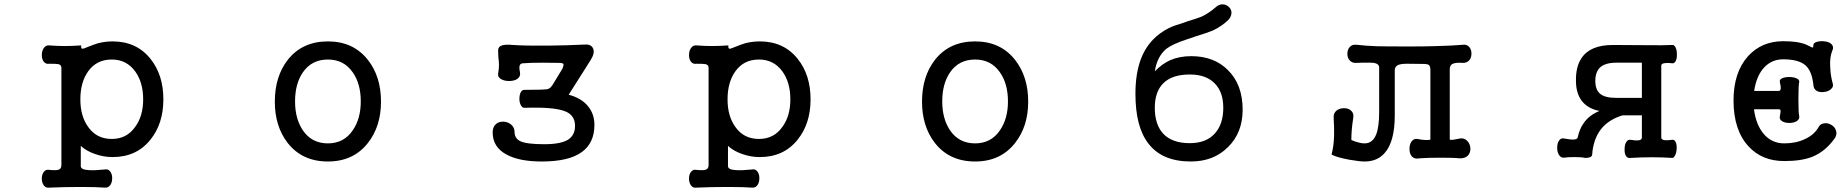

<svg xmlns="http://www.w3.org/2000/svg" viewBox="-20 -731 8540 890"><path d="M498 -455.1Q566.4 -455.1 606.4 -400.4Q643.6 -349.6 643.6 -270.5Q643.6 -192.4 606.4 -142.6Q567.4 -86.9 498 -86.9Q427.7 -86.9 388.7 -142.6Q352.5 -192.4 352.5 -270.5Q352.5 -349.6 388.7 -400.4Q427.7 -455.1 498 -455.1ZM264.6 34.2Q264.6 51.8 251 55.7Q240.2 59.6 210 56.6Q192.4 52.7 182.6 66.4Q173.8 78.1 173.8 96.7Q173.8 115.2 182.6 127.9Q192.4 141.6 210 138.7Q276.4 135.7 353.5 135.7Q429.7 135.7 464.8 138.7Q481.4 140.6 491.2 127Q500 114.3 500 94.7Q500 76.2 491.2 64.5Q481.4 50.8 464.8 54.7Q417 59.6 391.6 57.6Q354.5 55.7 354.5 39.1V-54.7Q380.9 -30.3 421.9 -16.6Q460.9 -2.9 502 -2.9Q613.3 -2.9 677.7 -84Q737.3 -158.2 737.3 -270.5Q737.3 -383.8 677.7 -458Q613.3 -539.1 502 -539.1Q466.8 -539.1 433.6 -530.3Q414.1 -524.4 387.7 -513.7Q367.2 -504.9 362.3 -504.9Q354.5 -505.9 356.4 -520.5Q312.5 -517.6 280.3 -517.6Q248 -517.6 209 -520.5Q192.4 -522.5 182.6 -507.8Q173.8 -494.1 173.8 -475.6Q173.8 -457 182.6 -445.3Q192.4 -432.6 209 -435.5Q242.2 -435.5 251 -433.6Q265.6 -429.7 264.6 -415Z M1500 -539.1Q1380.9 -539.1 1313.5 -453.1Q1253.9 -376 1253.9 -259.8Q1253.9 -145.5 1313.5 -68.4Q1380.9 17.6 1500 17.6Q1618.2 17.6 1685.5 -68.4Q1746.1 -145.5 1746.1 -259.8Q1746.1 -376 1685.5 -453.1Q1618.2 -539.1 1500 -539.1ZM1500 -455.1Q1574.2 -455.1 1615.2 -395.5Q1652.3 -342.8 1652.3 -260.7Q1652.3 -180.7 1615.2 -127Q1574.2 -66.4 1500 -66.4Q1424.8 -66.4 1383.8 -127Q1347.7 -180.7 1347.7 -260.7Q1347.7 -342.8 1383.8 -395.5Q1424.8 -455.1 1500 -455.1Z M2414.1 -314.5Q2400.4 -316.4 2393.6 -302.7Q2387.7 -291 2387.7 -272.5Q2387.7 -254.9 2394.5 -243.2Q2401.4 -229.5 2414.1 -231.4Q2546.9 -235.4 2597.7 -215.8Q2645.5 -198.2 2645.5 -147.5Q2645.5 -103.5 2612.3 -83Q2578.1 -62.5 2502.9 -62.5Q2421.9 -62.5 2392.6 -76.2Q2365.2 -88.9 2365.2 -119.1Q2365.2 -140.6 2348.6 -154.3Q2334 -166 2314.5 -167Q2293 -168 2279.3 -156.2Q2263.7 -142.6 2263.7 -117.2Q2263.7 -48.8 2328.1 -14.6Q2386.7 17.6 2491.2 17.6Q2616.2 17.6 2675.8 -25.4Q2735.4 -67.4 2735.4 -152.3Q2735.4 -203.1 2705.1 -239.3Q2674.8 -276.4 2616.2 -292L2718.8 -454.1Q2739.3 -487.3 2728.5 -507.8Q2718.8 -527.3 2688.5 -524.4Q2613.3 -520.5 2520.5 -519.5Q2411.1 -518.6 2359.4 -522.5Q2317.4 -526.4 2301.8 -518.6Q2287.1 -511.7 2289.1 -491.2L2290 -468.8Q2293 -441.4 2293 -429.7Q2293 -413.1 2289.1 -389.6Q2286.1 -374 2302.7 -364.3Q2317.4 -355.5 2339.8 -355.5Q2362.3 -355.5 2377 -364.3Q2393.6 -376 2390.6 -393.6Q2386.7 -413.1 2387.7 -421.9Q2389.6 -436.5 2402.3 -437.5Q2435.5 -440.4 2496.1 -440.4Q2550.8 -440.4 2572.3 -439.5Q2589.8 -439.5 2591.8 -433.6Q2593.8 -429.7 2587.9 -415V-414.1L2540 -335H2539.1Q2531.2 -320.3 2515.6 -317.4Q2495.1 -314.5 2414.1 -314.5Z M3498 -455.1Q3566.4 -455.1 3606.4 -400.4Q3643.6 -349.6 3643.6 -270.5Q3643.6 -192.4 3606.4 -142.6Q3567.4 -86.9 3498 -86.9Q3427.7 -86.9 3388.7 -142.6Q3352.5 -192.4 3352.5 -270.5Q3352.5 -349.6 3388.7 -400.4Q3427.7 -455.1 3498 -455.1ZM3264.6 34.2Q3264.6 51.8 3251 55.7Q3240.2 59.6 3210 56.6Q3192.4 52.7 3182.6 66.4Q3173.8 78.1 3173.8 96.7Q3173.8 115.2 3182.6 127.9Q3192.4 141.6 3210 138.7Q3276.4 135.7 3353.5 135.7Q3429.7 135.7 3464.8 138.7Q3481.4 140.6 3491.2 127Q3500 114.3 3500 94.7Q3500 76.2 3491.2 64.5Q3481.4 50.8 3464.8 54.7Q3417 59.6 3391.6 57.6Q3354.5 55.7 3354.5 39.1V-54.7Q3380.9 -30.3 3421.9 -16.6Q3460.9 -2.9 3502 -2.9Q3613.3 -2.9 3677.7 -84Q3737.3 -158.2 3737.3 -270.5Q3737.3 -383.8 3677.7 -458Q3613.3 -539.1 3502 -539.1Q3466.8 -539.1 3433.6 -530.3Q3414.1 -524.4 3387.7 -513.7Q3367.2 -504.9 3362.3 -504.9Q3354.5 -505.9 3356.4 -520.5Q3312.5 -517.6 3280.3 -517.6Q3248 -517.6 3209 -520.5Q3192.4 -522.5 3182.6 -507.8Q3173.8 -494.1 3173.8 -475.6Q3173.8 -457 3182.6 -445.3Q3192.4 -432.6 3209 -435.5Q3242.2 -435.5 3251 -433.6Q3265.6 -429.7 3264.6 -415Z M4500 -539.1Q4380.9 -539.1 4313.5 -453.1Q4253.9 -376 4253.9 -259.8Q4253.9 -145.5 4313.5 -68.4Q4380.9 17.6 4500 17.6Q4618.2 17.6 4685.5 -68.4Q4746.1 -145.5 4746.1 -259.8Q4746.1 -376 4685.5 -453.1Q4618.2 -539.1 4500 -539.1ZM4500 -455.1Q4574.2 -455.1 4615.2 -395.5Q4652.3 -342.8 4652.3 -260.7Q4652.3 -180.7 4615.2 -127Q4574.2 -66.4 4500 -66.4Q4424.8 -66.4 4383.8 -127Q4347.7 -180.7 4347.7 -260.7Q4347.7 -342.8 4383.8 -395.5Q4424.8 -455.1 4500 -455.1Z M5674.8 -639.6Q5688.5 -655.3 5688.5 -672.9Q5687.5 -688.5 5675.8 -699.2Q5663.1 -710.9 5647.5 -710.9Q5628.9 -710.9 5615.2 -697.3Q5585 -670.9 5550.8 -654.3Q5529.3 -645.5 5483.4 -631.8L5464.8 -625Q5423.8 -613.3 5397.5 -600.6Q5355.5 -579.1 5325.2 -547.9Q5287.1 -508.8 5266.6 -452.1Q5243.2 -386.7 5243.2 -295.9Q5243.2 -143.6 5302.7 -66.4Q5366.2 17.6 5500 17.6Q5605.5 17.6 5671.9 -48.8Q5740.2 -115.2 5740.2 -222.7Q5740.2 -338.9 5671.9 -406.2Q5607.4 -470.7 5502 -470.7Q5447.3 -470.7 5404.3 -452.1Q5366.2 -434.6 5333 -400.4Q5343.8 -469.7 5386.7 -504.9Q5414.1 -526.4 5482.4 -548.8L5522.5 -562.5Q5577.1 -579.1 5602.5 -589.8Q5645.5 -610.4 5674.8 -639.6ZM5495.1 -385.7Q5571.3 -385.7 5611.3 -343.8Q5650.4 -303.7 5650.4 -231.4Q5650.4 -155.3 5611.3 -112.3Q5571.3 -67.4 5495.1 -67.4Q5412.1 -67.4 5371.1 -112.3Q5333 -154.3 5333 -231.4Q5333 -304.7 5371.1 -343.8Q5412.1 -385.7 5495.1 -385.7Z M6373 -418V-213.9Q6373 -142.6 6359.4 -108.4Q6342.8 -66.4 6305.7 -66.4Q6292 -66.4 6278.3 -70.3Q6261.7 -74.2 6244.1 -82Q6244.1 -108.4 6246.1 -129.9Q6248 -153.3 6252.9 -184.6Q6256.8 -206.1 6242.2 -218.8Q6230.5 -229.5 6210 -229.5Q6189.5 -229.5 6175.8 -218.8Q6160.2 -206.1 6162.1 -184.6Q6165 -136.7 6164.1 -105.5Q6163.1 -54.7 6152.3 -14.6Q6176.8 -1 6237.3 9.8Q6283.2 17.6 6305.7 17.6Q6363.3 17.6 6397.5 -20.5Q6445.3 -73.2 6445.3 -196.3V-404.3Q6445.3 -422.9 6460.9 -429.7Q6473.6 -435.5 6502.9 -435.5L6582 -434.6Q6597.7 -434.6 6604.5 -428.7Q6610.4 -422.9 6610.4 -406.2V-85Q6610.4 -81.1 6587.9 -82Q6566.4 -83 6550.8 -86.9Q6533.2 -89.8 6522.5 -74.2Q6512.7 -59.6 6513.7 -39.1Q6513.7 -18.6 6524.4 -5.9Q6537.1 7.8 6558.6 2.9Q6597.7 0 6660.2 0Q6722.7 0 6745.1 2.9Q6771.5 3.9 6785.2 -10.7Q6796.9 -24.4 6795.9 -44.9Q6793.9 -65.4 6781.2 -78.1Q6766.6 -92.8 6747.1 -88.9Q6728.5 -85 6714.8 -83Q6700.2 -82 6700.2 -85V-409.2Q6700.2 -426.8 6710.9 -433.6Q6725.6 -442.4 6759.8 -439.5Q6779.3 -438.5 6791 -452.1Q6800.8 -463.9 6800.8 -482.4Q6800.8 -501 6791 -512.7Q6779.3 -526.4 6759.8 -523.4Q6715.8 -519.5 6646.5 -517.6Q6594.7 -515.6 6517.6 -515.6Q6402.3 -515.6 6364.3 -516.6Q6308.6 -518.6 6269.5 -523.4Q6248 -526.4 6236.3 -512.7Q6225.6 -501 6225.6 -481.4Q6225.6 -462.9 6236.3 -451.2Q6248 -437.5 6269.5 -439.5L6292 -440.4Q6335 -441.4 6349.6 -439.5Q6373 -434.6 6373 -418Z M7590.8 -440.4V-277.3H7471.7Q7418.9 -277.3 7396.5 -296.9Q7375 -315.4 7375 -356.4Q7375 -396.5 7396.5 -418Q7420.9 -440.4 7471.7 -440.4ZM7680.7 -427.7Q7680.7 -436.5 7698.2 -438.5Q7712.9 -440.4 7733.4 -437.5Q7743.2 -437.5 7749 -451.2Q7753.9 -462.9 7752.9 -481.4Q7752.9 -499 7747.1 -510.7Q7740.2 -524.4 7731.4 -522.5Q7686.5 -520.5 7620.1 -521.5Q7574.2 -521.5 7456.1 -522.5Q7350.6 -522.5 7310.5 -460.9Q7284.2 -421.9 7285.2 -356.4Q7285.2 -297.9 7313.5 -261.7Q7341.8 -226.6 7394.5 -216.8Q7345.7 -197.3 7320.3 -159.2Q7301.8 -133.8 7293 -92.8Q7290 -84 7270.5 -84Q7259.8 -84 7237.3 -87.9L7230.5 -88.9Q7214.8 -92.8 7206.1 -78.1Q7198.2 -66.4 7198.2 -45.9Q7198.2 -26.4 7206.1 -13.7Q7214.8 1 7229.5 0Q7246.1 -2.9 7279.3 -2.9Q7311.5 -2.9 7327.1 1Q7349.6 1 7356.4 -5.9Q7361.3 -10.7 7361.3 -25.4L7362.3 -34.2Q7372.1 -100.6 7409.2 -141.6Q7443.4 -178.7 7501 -196.3H7590.8V-92.8Q7590.8 -82 7573.2 -80.1Q7562.5 -79.1 7538.1 -83Q7525.4 -85 7517.6 -71.3Q7510.7 -58.6 7510.7 -40Q7509.8 -20.5 7516.6 -8.8Q7524.4 3.9 7540 1Q7586.9 -2 7637.7 -2Q7687.5 -2 7731.4 1Q7738.3 2 7745.1 -11.7Q7751 -23.4 7752 -41Q7752.9 -60.5 7748 -71.3Q7742.2 -85 7730.5 -83Q7713.9 -80.1 7698.2 -81.1Q7680.7 -83 7680.7 -92.8Z M8111.3 -309.6Q8122.1 -380.9 8158.2 -418.9Q8193.4 -456.1 8246.1 -456.1Q8317.4 -456.1 8349.6 -427.7Q8378.9 -401.4 8385.7 -338.9Q8385.7 -319.3 8401.4 -309.6Q8415 -301.8 8435.5 -304.7Q8455.1 -306.6 8466.8 -317.4Q8480.5 -329.1 8475.6 -343.8Q8464.8 -381.8 8463.9 -419.9Q8460.9 -464.8 8472.7 -494.1Q8482.4 -512.7 8470.7 -525.4Q8460.9 -536.1 8439.5 -539.1Q8418.9 -542 8402.3 -537.1Q8384.8 -532.2 8385.7 -520.5Q8385.7 -511.7 8382.8 -510.7Q8380.9 -509.8 8372.1 -514.6L8360.4 -520.5Q8338.9 -531.2 8307.6 -536.1Q8279.3 -540 8246.1 -540Q8146.5 -540 8083 -470.7Q8015.6 -395.5 8015.6 -265.6Q8015.6 -127.9 8085 -52.7Q8147.5 15.6 8251 15.6Q8330.1 15.6 8379.9 -3.9Q8441.4 -28.3 8485.4 -90.8Q8497.1 -109.4 8490.2 -127Q8485.4 -142.6 8468.8 -152.3Q8452.1 -162.1 8435.5 -159.2Q8417 -157.2 8409.2 -140.6Q8389.6 -106.4 8347.7 -86.9Q8305.7 -66.4 8251 -66.4Q8193.4 -66.4 8156.2 -109.4Q8120.1 -151.4 8110.4 -224.6H8224.6Q8232.4 -224.6 8233.4 -218.8Q8234.4 -214.8 8232.4 -204.1L8230.5 -192.4Q8226.6 -177.7 8241.2 -168.9Q8253.9 -161.1 8274.4 -161.1Q8293.9 -161.1 8307.6 -168.9Q8322.3 -177.7 8320.3 -192.4Q8316.4 -203.1 8316.4 -270.5Q8316.4 -338.9 8320.3 -351.6Q8321.3 -362.3 8306.6 -368.2Q8293.9 -374 8273.4 -374Q8253.9 -374 8241.2 -368.2Q8227.5 -362.3 8230.5 -351.6V-348.6Q8235.4 -330.1 8234.4 -322.3Q8234.4 -309.6 8224.6 -309.6Z"/></svg>

Font: GungsuhChe
Style: Regular
Weight: 400
Monospace: yes
Version: Version 2.21